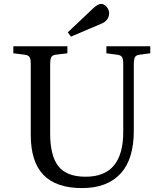

<svg xmlns="http://www.w3.org/2000/svg" viewBox="-20 -946 834 980"><path d="M399 14Q267 14 202 -53Q137 -120 137 -258V-620Q137 -645 130.5 -655Q124 -665 104 -667L48 -674V-710H324V-674L266 -667Q248 -665 242 -654.5Q236 -644 236 -616V-265Q236 -151 278 -97.5Q320 -44 417 -44Q514 -44 561.5 -101.5Q609 -159 609 -271V-620Q609 -645 602.5 -655Q596 -665 576 -667L523 -674V-710H747V-674L694 -667Q675 -665 669 -654.5Q663 -644 663 -616V-279Q663 -132 594.5 -59Q526 14 399 14ZM342 -759 326 -781 455 -903Q480 -926 495 -926Q513 -926 525 -910.5Q537 -895 537 -879Q537 -841 495 -824Z"/></svg>

Font: Literata 36pt
Style: Regular
Weight: 400
Designer: Latin by Veronika Burian and Jose Scaglione. Greek by Irene Vlachou. Cyrillic by Vera Evstafieva.
Foundry: TypeTogether
Version: Version 3.002